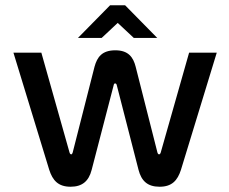

<svg xmlns="http://www.w3.org/2000/svg" viewBox="-20 -700 869 729"><path d="M328 -55 412 -378C413 -385 421 -385 423 -378L506 -55C517 -13 540 9 586 9C633 9 654 -15 667 -55L803 -500H698L590 -120C588 -115 586 -114 584 -114C582 -114 580 -115 578 -120L495 -447C486 -482 468 -509 418 -509C367 -509 349 -483 339 -447L256 -121C254 -115 252 -114 251 -114C248 -114 246 -115 244 -121L137 -500H31L167 -55C180 -15 201 9 248 9C292 9 317 -12 328 -55ZM276 -556H366L427 -613L488 -556H577L455 -680H398Z"/></svg>

Font: LT Wave Alt Medium
Style: Regular
Weight: 500
Designer: Daniel Lyons
Version: Version 2.5 (Glyphs App)